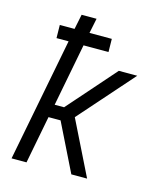

<svg xmlns="http://www.w3.org/2000/svg" viewBox="-111 -823 772 906"><g transform="rotate(15 275.0 -370.0)"><path d="M400 0H323L208 -233H149L104 0H31L148 -603H89L88 -667H160L175 -740H248L233 -667H342L343 -603H221L162 -297H208L413 -530H503L269 -265Z"/></g></svg>

Font: Lode
Style: Italic
Weight: 400
Italic angle: -11°
Monospace: yes
Designer: Belleve Invis
Foundry: Belleve Invis
Version: Version 29.2.0; ttfautohint (v1.8.3)